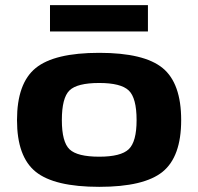

<svg xmlns="http://www.w3.org/2000/svg" viewBox="-20 -713 769 745"><path d="M554 -591H174V-693H554ZM683 -247Q683 -105 611 -46.5Q539 12 365 12Q191 12 118.5 -46.5Q46 -105 46 -247Q46 -390 118.5 -449Q191 -508 365 -508Q539 -508 611 -449Q683 -390 683 -247ZM365 -391Q279 -391 249.5 -362Q220 -333 220 -247Q220 -162 250 -133.5Q280 -105 365 -105Q449 -105 479.5 -134Q510 -163 510 -247Q510 -333 479.5 -362Q449 -391 365 -391Z"/></svg>

Font: Exo 2 Expanded
Style: Bold
Weight: 700
Width: 7
Designer: Natanael Gama
Version: Version 1.001;PS 001.001;hotconv 1.0.70;makeotf.lib2.5.58329